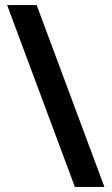

<svg xmlns="http://www.w3.org/2000/svg" viewBox="-20 -734 438 754"><path d="M124 -714H8L274 0H390Z"/></svg>

Font: Noto Sans Bamum SemiBold
Style: Regular
Weight: 600
Designer: Monotype Design Team
Foundry: Monotype Imaging Inc.
Version: Version 2.002